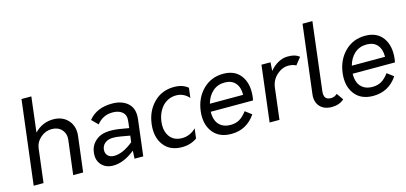

<svg xmlns="http://www.w3.org/2000/svg" viewBox="-65 -1198 3507 1657"><g transform="rotate(-15 1688.0 -370.0)"><path d="M385 -510Q469 -510 517.5 -455Q566 -400 556 -316L517 0H428L466 -306Q472 -360 439.5 -396Q407 -432 351 -432Q295 -432 251 -394Q207 -356 200 -302L163 0H75L167 -750H255L217 -437Q287 -510 385 -510Z M910 -510Q1001 -510 1053 -461.5Q1105 -413 1093 -320L1054 0H976L980 -71Q879 10 785 10Q718 10 680 -33Q642 -76 651 -143Q655 -178 672 -206.5Q689 -235 720.5 -257Q752 -279 799 -285Q846 -291 911 -282L1000 -267L1007 -326Q1014 -380 982.5 -407.5Q951 -435 896 -435Q808 -435 754 -366L700 -420Q773 -510 910 -510ZM741 -147Q737 -112 757 -90.5Q777 -69 814 -69Q892 -69 985 -145L992 -202L912 -216Q827 -232 786.5 -210.5Q746 -189 741 -147Z M1400 10Q1292 10 1237 -63Q1182 -136 1196 -250Q1210 -364 1282.5 -437Q1355 -510 1464 -510Q1541 -510 1588 -470L1577 -381Q1557 -406 1527.5 -420.5Q1498 -435 1463 -435Q1427 -435 1395.5 -421Q1364 -407 1341 -382Q1318 -357 1303 -323Q1288 -289 1283 -250Q1279 -218 1282 -190.5Q1285 -163 1296 -139.5Q1307 -116 1324 -99.5Q1341 -83 1365 -74Q1389 -65 1418 -65Q1491 -65 1545 -119L1534 -31Q1477 10 1400 10Z M2099 -250Q2096 -231 2094 -221H1716Q1715 -174 1729.5 -140Q1744 -106 1775.5 -86.5Q1807 -67 1852.5 -67Q1898 -67 1931.5 -85.5Q1965 -104 2000 -150L2057 -107Q1978 10 1840 10Q1731 10 1675.5 -62.5Q1620 -135 1634 -249Q1648 -363 1721.5 -436.5Q1795 -510 1904 -510Q2009 -510 2061 -438Q2113 -366 2099 -250ZM1896 -434Q1833 -434 1789 -395Q1745 -356 1727 -290H2024Q2025 -357 1992 -395.5Q1959 -434 1896 -434Z M2479 -510Q2517 -510 2540.5 -503Q2564 -496 2584 -480L2533 -416Q2506 -432 2465 -432Q2409 -432 2361 -388.5Q2313 -345 2305 -280L2271 0H2183L2244 -500H2325L2320 -424Q2336 -444 2354.5 -459.5Q2373 -475 2393.5 -486.5Q2414 -498 2435.5 -504Q2457 -510 2479 -510Z M2738 10Q2668 10 2631.5 -31.5Q2595 -73 2603 -140L2678 -750H2766L2692 -140Q2689 -116 2695 -99Q2701 -82 2714.5 -74Q2728 -66 2749 -66Q2782 -66 2806 -89L2848 -29Q2805 10 2738 10Z M3367 -250Q3364 -231 3362 -221H2984Q2983 -174 2997.5 -140Q3012 -106 3043.5 -86.5Q3075 -67 3120.5 -67Q3166 -67 3199.5 -85.5Q3233 -104 3268 -150L3325 -107Q3246 10 3108 10Q2999 10 2943.5 -62.5Q2888 -135 2902 -249Q2916 -363 2989.5 -436.5Q3063 -510 3172 -510Q3277 -510 3329 -438Q3381 -366 3367 -250ZM3164 -434Q3101 -434 3057 -395Q3013 -356 2995 -290H3292Q3293 -357 3260 -395.5Q3227 -434 3164 -434Z"/></g></svg>

Font: Orkney
Style: Italic
Weight: 400
Italic angle: -7°
Designer: Samuel Oakes and Alfredo Marco Pradil
Foundry: Alfredo Marco Pradil
Version: 1.0; ttfautohint (v1.5)